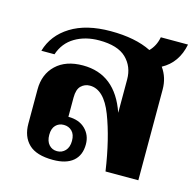

<svg xmlns="http://www.w3.org/2000/svg" viewBox="-92 -687 801 791"><g transform="rotate(15 308.5 -291.5)"><path d="M534 -477Q562 -438 562 -387V0H422Q402 -136 365.5 -230.5Q329 -325 269 -325Q247 -325 231.5 -310Q216 -295 216 -260V-178Q262 -178 288.5 -152Q315 -126 315 -87Q315 -40 285.5 -15Q256 10 200 10Q129 10 96.5 -21.5Q64 -53 64 -108V-254Q64 -319 105.5 -358.5Q147 -398 220 -398Q358 -398 410 -247V-389Q410 -444 373.5 -479.5Q337 -515 258 -515Q199 -515 155 -489Q111 -463 94 -412H38Q58 -482 124 -523Q190 -564 294 -564Q399 -564 467 -530Q492 -555 499 -593H615Q599 -512 534 -477ZM207 -141Q186 -141 172.5 -127Q159 -113 159 -86Q159 -59 172.5 -44Q186 -29 207 -29Q228 -29 242 -44Q256 -59 256 -86Q256 -113 242 -127Q228 -141 207 -141Z"/></g></svg>

Font: Trirong
Style: Bold
Weight: 700
Designer: Katatrad Team
Foundry: CadsonDemak
Version: Version 1.001